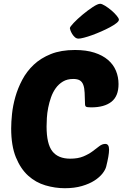

<svg xmlns="http://www.w3.org/2000/svg" viewBox="-20 -984 657 1014"><path d="M351 -146Q392 -146 420.5 -158Q449 -170 469 -185Q489 -200 504.5 -212Q520 -224 536 -224Q556 -224 556 -194Q556 -178 552 -155.5Q548 -133 541 -105Q537 -88 521.5 -68Q506 -48 479 -30.5Q452 -13 412.5 -1.5Q373 10 322 10Q271 10 220 -5Q169 -20 129 -56Q89 -92 64 -153Q39 -214 39 -306Q39 -339 43.5 -382.5Q48 -426 61 -472Q74 -518 97.5 -562.5Q121 -607 158 -642Q195 -677 248.5 -698.5Q302 -720 376 -720Q435 -720 478.5 -706Q522 -692 550.5 -667.5Q579 -643 592.5 -610Q606 -577 606 -540Q606 -476 568.5 -446.5Q531 -417 462 -417Q440 -417 434.5 -420.5Q429 -424 429 -435Q428 -469 427 -494Q426 -519 420 -535.5Q414 -552 401.5 -559.5Q389 -567 367 -567Q335 -567 312.5 -553.5Q290 -540 274.5 -518.5Q259 -497 249.5 -470Q240 -443 234.5 -415Q229 -387 227.5 -361Q226 -335 226 -316Q226 -224 256.5 -185Q287 -146 351 -146ZM395 -780Q384 -780 375.5 -787.5Q367 -795 361 -805Q355 -815 352 -823.5Q349 -832 349 -835Q349 -842 369 -863Q389 -884 416 -906.5Q443 -929 469.5 -946.5Q496 -964 509 -964Q518 -964 535 -953.5Q552 -943 568 -929.5Q584 -916 596 -901.5Q608 -887 608 -880Q608 -872 594.5 -861.5Q581 -851 560.5 -840Q540 -829 515 -818Q490 -807 466.5 -798.5Q443 -790 423.5 -785Q404 -780 395 -780Z"/></svg>

Font: Poetsen One
Style: Regular
Weight: 400
Designer: Pablo Impallari, Rodrigo Fuenzalida
Foundry: Pablo Impallari, Rodrigo Fuenzalida
Version: Version 1.001; ttfautohint (v0.93) -l 8 -r 50 -G 200 -x 14 -